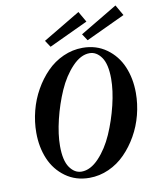

<svg xmlns="http://www.w3.org/2000/svg" viewBox="-95 -940 825 1024"><g transform="rotate(-10 317.5 -427.5)"><path d="M222.7 -711.4 198.7 -747.6 400.9 -868.2 434.1 -810.5ZM423.3 -711.4 399.4 -747.6 601.6 -868.2 634.8 -810.5ZM306.2 13.2Q232.4 13.2 177.2 -26.6Q122.1 -66.4 95 -130.4Q67.9 -194.3 67.9 -272.9Q67.9 -332 83 -390.9Q98.1 -449.7 127 -500.7Q155.8 -551.8 194.6 -591.3Q233.4 -630.9 283.9 -653.6Q334.5 -676.3 389.2 -676.3Q462.9 -676.3 518.1 -636.7Q573.2 -597.2 600.6 -533Q627.9 -468.8 627.9 -390.1Q627.9 -331.1 612.8 -272.2Q597.7 -213.4 568.6 -162.4Q539.6 -111.3 500.7 -71.8Q461.9 -32.2 411.4 -9.5Q360.8 13.2 306.2 13.2ZM270.5 -26.9Q318.8 -26.9 364.7 -75.4Q410.6 -124 441.9 -195.3Q473.1 -266.6 492.2 -345.5Q511.2 -424.3 511.2 -487.3Q511.2 -566.4 484.9 -604Q458.5 -641.6 420.9 -641.6Q373 -641.6 326.9 -593Q280.8 -544.4 249.5 -473.4Q218.3 -402.3 199.2 -323.2Q180.2 -244.1 180.2 -181.2Q180.2 -102.1 206.5 -64.5Q232.9 -26.9 270.5 -26.9Z"/></g></svg>

Font: Elstob
Style: Bold Italic
Weight: 700
Italic angle: -20°
Designer: Peter S. Baker
Version: Version 1.015